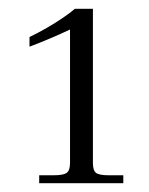

<svg xmlns="http://www.w3.org/2000/svg" viewBox="-20 -680 338 436"><path d="M69 -264V-282H102Q124 -282 131.5 -287.5Q139 -293 139 -310V-613Q118 -603 92 -592Q66 -581 47 -574V-596Q66 -605 86 -616.5Q106 -628 123.5 -640Q141 -652 150 -660H191V-310Q191 -293 198 -287.5Q205 -282 227 -282H260V-264Z"/></svg>

Font: Frank Ruhl Libre Light
Style: Regular
Weight: 300
Designer: Yanek Iontef
Foundry: Fontef
Version: Version 6.003;gftools[0.9.30]